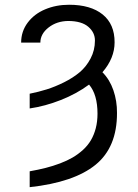

<svg xmlns="http://www.w3.org/2000/svg" viewBox="-20 -558 568 791"><path d="M102.3 -111.2V-171.9Q138.8 -179.3 172.6 -189.8Q206.3 -200.3 243.8 -218.9Q281.2 -237.6 308.4 -260.5Q335.6 -283.4 353.3 -317.3Q371.1 -351.2 371.1 -390.6Q371.4 -423.7 344.1 -447.4Q316.8 -471.2 261.7 -471.6Q214.1 -471.2 180.2 -444.8Q146.3 -418.3 146.3 -382.5H67.1Q67.1 -428.6 94.1 -464.7Q121.1 -500.7 166 -519.5Q210.9 -538.4 264.6 -538.4Q353.3 -538.4 402.9 -498.4Q452.4 -458.5 452.1 -383.5Q452.1 -318.2 402 -260.3Q431.8 -230.5 447.1 -186.3Q462.4 -142 462 -92.7Q462.4 48.7 373.6 120.9Q284.8 193.2 102.3 213.1V147.7Q138.5 141.3 168.3 133.7Q198.2 126.1 227.5 115.1Q256.7 104 279.5 90.7Q302.2 77.4 321.9 59.5Q341.6 41.5 354.4 19.9Q367.2 -1.8 374.5 -29.5Q381.7 -57.2 381.7 -89.5Q381.7 -168.7 346.9 -209.5Q296.2 -171.9 231 -146.1Q165.8 -120.4 102.3 -111.2Z"/></svg>

Font: Inter Light BETA
Style: Regular
Weight: 300
Designer: Rasmus Andersson
Foundry: rsms
Version: Version 3.011;git-f93a4a705